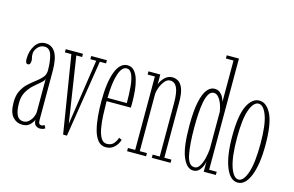

<svg xmlns="http://www.w3.org/2000/svg" viewBox="-95 -978 1859 1216"><g transform="rotate(15 835.0 -369.5)"><path d="M120 10Q81.5 10 55.8 -18.8Q30 -47.5 30 -113.5Q30 -159.5 46 -190.5Q62 -221.5 85.5 -243Q109 -264.5 132.5 -282Q156 -299.5 172 -318.2Q188 -337 188 -363.5Q188 -423 175.8 -463.8Q163.5 -504.5 129 -504.5Q103 -504.5 84.8 -484Q66.5 -463.5 66.5 -439Q66.5 -424 69.2 -416.2Q72 -408.5 72 -397Q72 -385 68.2 -377Q64.5 -369 54.5 -369Q38 -369 38 -401Q38 -451 62.2 -488.8Q86.5 -526.5 129 -526.5Q172.5 -526.5 195.2 -488Q218 -449.5 218 -369V-47Q218 -29.5 223.2 -23.5Q228.5 -17.5 237 -17.5Q243.5 -17.5 248.8 -20Q254 -22.5 256.5 -25L267 -6Q255 4.5 232.5 4.5Q218 4.5 205.2 -5.8Q192.5 -16 192.5 -42Q187 -26.5 169 -8.2Q151 10 120 10ZM121.5 -12Q141.5 -12 156.5 -26.2Q171.5 -40.5 179.8 -59.2Q188 -78 188 -92.5V-311.5Q187 -297.5 168 -281.8Q149 -266 124.8 -244.8Q100.5 -223.5 82.2 -192.8Q64 -162 64 -118Q64 -67.5 77.2 -39.8Q90.5 -12 121.5 -12Z M386 3.5 304.5 -502.5H262V-523.5H375V-502.5H337L403 -71.5L467.5 -502.5H429V-523.5H532V-502.5H491L411 3.5Z M667.5 11Q634.5 11 614.2 -14Q594 -39 583.5 -80Q573 -121 569 -169Q565 -217 565 -262.5Q565 -389 591.8 -457.8Q618.5 -526.5 667 -526.5Q695 -526.5 712.8 -506Q730.5 -485.5 740 -452.5Q749.5 -419.5 753 -381.5Q756.5 -343.5 756.5 -308Q756.5 -299 756.5 -290.2Q756.5 -281.5 756 -272.5H597Q597.5 -226.5 599.5 -180.2Q601.5 -134 608.5 -95.8Q615.5 -57.5 629.8 -34.5Q644 -11.5 668 -11.5Q697 -11.5 712.8 -30.2Q728.5 -49 733.5 -69L752.5 -60.5Q744.5 -31 721.8 -10Q699 11 667.5 11ZM667 -506Q635 -506 616.8 -449.2Q598.5 -392.5 597.5 -294H724Q724 -351.5 719.8 -399.8Q715.5 -448 703 -477Q690.5 -506 667 -506Z M804.5 0V-21H852V-502.5H804.5V-523.5H882V-457.5Q888.5 -482 910.8 -504.2Q933 -526.5 963 -526.5Q979.5 -526.5 998.2 -516.8Q1017 -507 1030 -476.5Q1043 -446 1043 -383.5V-21H1089.5V0H966.5V-21H1013V-370Q1013 -441.5 998 -472.2Q983 -503 953 -503Q933 -503 917 -483.2Q901 -463.5 891.5 -437.5Q882 -411.5 882 -392.5V-21H929V0Z M1240 10Q1197.5 10 1170.5 -53Q1143.5 -116 1143.5 -259Q1143.5 -356.5 1156.2 -415Q1169 -473.5 1190.2 -499.5Q1211.5 -525.5 1238 -525.5Q1260 -525.5 1274.2 -513.8Q1288.5 -502 1296.2 -486.2Q1304 -470.5 1307 -457.5V-729H1257V-750H1337V-21H1386.5V0H1307V-67.5Q1305.5 -54 1297.8 -35.8Q1290 -17.5 1276 -3.8Q1262 10 1240 10ZM1242.5 -12Q1262.5 -12 1276 -34Q1289.5 -56 1297.2 -88Q1305 -120 1307 -150V-392.5Q1304.5 -415 1295.5 -439.8Q1286.5 -464.5 1272.5 -481.8Q1258.5 -499 1240 -499Q1220 -499 1207.5 -478.2Q1195 -457.5 1188.2 -422.5Q1181.5 -387.5 1179 -344.2Q1176.5 -301 1176.5 -256.5Q1176.5 -143 1190 -77.5Q1203.5 -12 1242.5 -12Z M1532 11Q1481.5 11 1452.2 -63Q1423 -137 1423 -263.5Q1423 -402.5 1453.8 -464.5Q1484.5 -526.5 1532 -526.5Q1579.5 -526.5 1610.2 -464.5Q1641 -402.5 1641 -263.5Q1641 -137 1611.5 -63Q1582 11 1532 11ZM1532 -9Q1564.5 -9 1586.5 -73Q1608.5 -137 1608.5 -263.5Q1608.5 -387.5 1586.5 -447Q1564.5 -506.5 1532 -506.5Q1499 -506.5 1477 -447Q1455 -387.5 1455 -263.5Q1455 -137 1477 -73Q1499 -9 1532 -9Z"/></g></svg>

Font: Imbue 50pt Thin
Style: Regular
Weight: 100
Designer: Tyler Finck
Foundry: Etcetera Type Company
Version: Version 1.102; ttfautohint (v1.8.3)